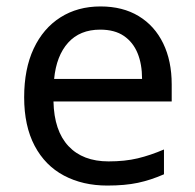

<svg xmlns="http://www.w3.org/2000/svg" viewBox="-20 -566 604 596"><path d="M292 -546Q361 -546 410.5 -516Q460 -486 486.5 -431.5Q513 -377 513 -304V-251H146Q148 -160 192.5 -112.5Q237 -65 317 -65Q368 -65 407.5 -74.5Q447 -84 489 -102V-25Q448 -7 408 1.5Q368 10 313 10Q237 10 178.5 -21Q120 -52 87.5 -113.5Q55 -175 55 -264Q55 -352 84.5 -415Q114 -478 167.5 -512Q221 -546 292 -546ZM291 -474Q228 -474 191.5 -433.5Q155 -393 148 -321H421Q421 -367 407 -401Q393 -435 364.5 -454.5Q336 -474 291 -474Z"/></svg>

Font: usinhala85
Style: Book
Weight: 400
Designer: Jelle Bosma - Monotype Design Team
Foundry: Monotype Imaging Inc.
Version: Version 2.003